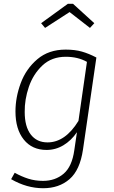

<svg xmlns="http://www.w3.org/2000/svg" viewBox="-20 -795 603 1018"><path d="M491 -490 420 -2Q404 107 348.5 155Q293 203 209 203Q122 203 39 155L58 121Q94 141 130 152.5Q166 164 208 164Q273 164 317.5 126Q362 88 374 1L388 -94Q358 -50 316.5 -25Q275 0 227 0Q150 0 106 -55Q62 -110 62 -204Q62 -279 90 -354.5Q118 -430 178 -481Q238 -532 328 -532Q377 -532 414 -521.5Q451 -511 491 -490ZM111 -201Q111 -124 143 -82Q175 -40 232 -40Q326 -40 396 -154L441 -467Q393 -494 329 -494Q254 -494 205 -448Q156 -402 133 -334.5Q110 -267 111 -201ZM219 -647 198 -672 340 -775H367L480 -672L457 -647L349 -731Z"/></svg>

Font: Fira Sans ExtraLight
Style: Italic
Weight: 275
Italic angle: -8°
Designer: Carrois Corporate & Edenspiekermann AG
Foundry: Carrois Corporate GbR & Edenspiekermann AG
Version: Version 4.203